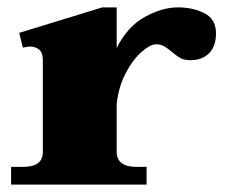

<svg xmlns="http://www.w3.org/2000/svg" viewBox="-20 -500 611 520"><path d="M565 -410Q565 -374 546 -355.5Q527 -337 496 -337Q479 -337 469 -342.5Q459 -348 445 -360Q433 -370 424 -375Q415 -380 402 -380Q387 -380 363.5 -359.5Q340 -339 320.5 -302Q301 -265 296 -218V-89Q296 -48 350 -48H377V0H10V-48H42Q96 -48 96 -88V-337Q96 -357 86 -365.5Q76 -374 61 -374Q56 -374 42 -371L32 -411L257 -480H296V-370Q325 -428 372 -454Q419 -480 462 -480Q503 -480 534 -464Q565 -448 565 -410Z"/></svg>

Font: Taviraj Black
Style: Regular
Weight: 900
Designer: Katatrad Team
Foundry: CadsonDemak
Version: Version 1.001